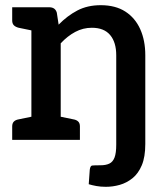

<svg xmlns="http://www.w3.org/2000/svg" viewBox="-20 -539 596 740"><path d="M101 0V-511H170Q193 -511 199 -490L206 -444Q239 -478 278 -498.5Q317 -519 368 -519Q425 -519 463 -494.5Q501 -470 520.5 -426.5Q540 -383 540 -326V0H428V-326Q428 -376 404.5 -404Q381 -432 334 -432Q300 -432 270 -416Q240 -400 214 -372V0ZM388 181Q368 181 351.5 178Q335 175 322 171L326 115Q328 100 335 99Q342 98 367 98Q388 98 401.5 91.5Q415 85 421.5 68Q428 51 428 18V-64H540V16Q540 66 526.5 98Q513 130 490.5 148Q468 166 441.5 173.5Q415 181 388 181ZM27 0V-52Q27 -64 33.5 -70.5Q40 -77 52 -79L115 -92L127 0ZM188 0 200 -92 263 -79Q275 -77 281.5 -70.5Q288 -64 288 -52V0ZM127 -511 115 -419 52 -432Q40 -435 33.5 -441.5Q27 -448 27 -460V-511Z"/></svg>

Font: Aleo SemiBold
Style: Regular
Weight: 600
Designer: Alessio Laiso
Foundry: Alessio Laiso
Version: Version 2.001;gftools[0.9.29]